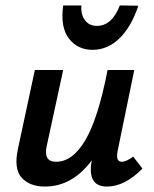

<svg xmlns="http://www.w3.org/2000/svg" viewBox="-20 -678 564 705"><path d="M212 -658H279Q276 -626 291.5 -604.5Q307 -583 336 -583Q391 -583 420 -658L488 -657Q462 -579 418.5 -537Q375 -495 320 -495Q265 -495 233 -536.5Q201 -578 212 -658ZM469 -103 503 -59Q438 7 373 7Q299 7 317 -89Q245 7 145 7Q89 7 59.5 -25.5Q30 -58 46 -132L108 -421H212L152 -144Q138 -84 186 -84Q247 -84 294 -164.5Q341 -245 375 -421H473L412 -124Q404 -84 427 -84Q444 -84 469 -103Z"/></svg>

Font: EauTest
Style: Bold Italic
Weight: 700
Italic angle: -12°
Designer: Christian Thalmann (Catharsis Fonts)
Version: Version 0.001;PS 000.001;hotconv 1.0.88;makeotf.lib2.5.64775